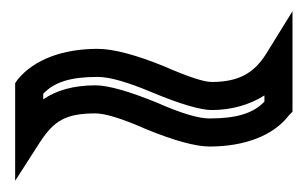

<svg xmlns="http://www.w3.org/2000/svg" viewBox="-20 -473 547 342"><path d="M150 -271C166 -271 195 -263 240 -243C289 -223 328 -212 353 -212C415 -212 467 -231 495 -268L501 -274V-283V-364V-453L454 -377C432 -342 404 -327 357 -327C344 -327 318 -335 272 -355C223 -375 182 -386 154 -386C92 -386 41 -367 12 -332L7 -325V-316V-235V-151L52 -221C76 -257 96 -271 150 -271ZM150 -321C111 -321 80 -312 57 -296V-306C77 -327 106 -336 154 -336C175 -336 207 -327 252 -308C300 -288 337 -277 357 -277C392 -277 424 -286 451 -303V-292C431 -271 401 -262 353 -262C335 -262 305 -270 260 -290C211 -310 173 -321 150 -321Z"/></svg>

Font: Gamestation DisplayOutline
Style: Regular
Weight: 400
Designer: Jonas Hecksher
Foundry: Jonas Hecksher, Playtypeª, e-types AS
Version: Version 1.003